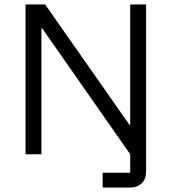

<svg xmlns="http://www.w3.org/2000/svg" viewBox="-20 -695 773 865"><path d="M442.5 150V83.3H566.7V0L170 -567.5H166.7V0H95V-675H183.3L563.3 -132.5H566.7V-675H638.3V75Q638.3 112.5 618.3 131.2Q598.3 150 563.3 150Z"/></svg>

Font: Funnel Sans Light
Style: Regular
Weight: 300
Designer: NORD ID, Kristian Moeller
Foundry: Dicotype
Version: Version 1.000